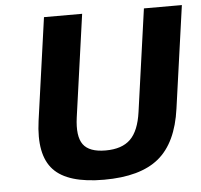

<svg xmlns="http://www.w3.org/2000/svg" viewBox="-52 -754 867 827"><g transform="rotate(-5 382.0 -340.0)"><path d="M106 -257.8 168 -700.2H333L271 -257.8Q259.8 -176.8 285.9 -140.9Q312 -105 382.8 -105Q453.6 -105 490.2 -140.9Q526.9 -176.8 538.1 -257.8L600.1 -700.2H764.2L702.1 -257.8Q682.1 -111.8 602.1 -45.9Q522 20 365.2 20Q208.5 20 147.2 -45.9Q85.9 -111.8 106 -257.8Z"/></g></svg>

Font: Fivo Sans Modern
Style: Italic
Weight: 700
Designer: Alexander Slobzheninov
Foundry: Alexander Slobzheninov
Version: 1.0